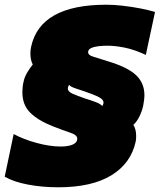

<svg xmlns="http://www.w3.org/2000/svg" viewBox="-48 -785 678 815"><path d="M199 10Q131 10 70.5 -1.5Q10 -13 -28 -35L10 -216Q53 -193 108.5 -178Q164 -163 210 -163Q242 -163 261 -171.5Q280 -180 280 -196Q280 -212 251 -221.5Q222 -231 176 -249Q113 -274 80 -307Q47 -340 47 -393Q47 -403 48 -414.5Q49 -426 52 -438Q56 -458 68 -478Q80 -498 91 -511Q81 -531 81 -559Q81 -573 84 -586Q122 -765 404 -765Q436 -765 474.5 -760.5Q513 -756 549 -749Q585 -742 610 -734L571 -552Q521 -575 480.5 -583Q440 -591 408 -591Q390 -591 371 -589Q352 -587 339 -581Q326 -575 326 -563Q326 -551 347.5 -544.5Q369 -538 413 -524Q495 -499 530 -465.5Q565 -432 565 -381Q565 -371 563.5 -360Q562 -349 560 -337Q555 -313 543.5 -290Q532 -267 518 -255Q530 -237 530 -207Q530 -201 529.5 -195Q529 -189 528 -184Q508 -92 425 -41Q342 10 199 10ZM386 -335Q390 -340 391 -346Q394 -361 373 -372Q352 -383 314 -396Q296 -402 273.5 -409.5Q251 -417 245 -425Q244 -422 242 -418Q240 -414 240 -409Q240 -396 260.5 -387Q281 -378 313 -367Q336 -360 357.5 -352Q379 -344 386 -335Z"/></svg>

Font: Kanit Black
Style: Italic
Weight: 900
Italic angle: -12°
Designer: Katatrad Team
Foundry: CadsonDemak
Version: Version 2.000; ttfautohint (v1.8.3)